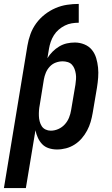

<svg xmlns="http://www.w3.org/2000/svg" viewBox="-51 -755 571 980"><path d="M-31 205 89 -522Q94 -552 104.5 -581Q115 -610 133.5 -635.5Q152 -661 177.5 -681Q203 -701 232 -713.5Q261 -726 291 -730.5Q321 -735 351 -735V-639Q333 -639 315 -636Q297 -633 280 -624.5Q263 -616 248.5 -603.5Q234 -591 224 -575Q214 -559 208 -541.5Q202 -524 199 -506L191 -458Q202 -476 217.5 -491.5Q233 -507 251.5 -518Q270 -529 290 -533.5Q310 -538 331 -538Q356 -538 379.5 -528.5Q403 -519 418 -500.5Q433 -482 440 -458.5Q447 -435 449.5 -410Q452 -385 450 -359Q448 -333 444 -308L422 -178Q418 -155 411.5 -132.5Q405 -110 393.5 -88.5Q382 -67 366 -48.5Q350 -30 329.5 -17Q309 -4 286 2Q263 8 240 8Q218 8 198 1.5Q178 -5 164.5 -19Q151 -33 142.5 -51.5Q134 -70 130 -90L81 205ZM208 -88Q228 -88 247 -96.5Q266 -105 280 -120.5Q294 -136 301.5 -155Q309 -174 312 -193L334 -323Q336 -337 337 -350.5Q338 -364 336 -377.5Q334 -391 329.5 -403Q325 -415 316.5 -424.5Q308 -434 295 -438Q282 -442 269 -442Q251 -442 233.5 -435.5Q216 -429 203 -415Q190 -401 183 -384Q176 -367 173 -350L152 -220Q149 -205 148 -191Q147 -177 147.5 -163Q148 -149 151.5 -135.5Q155 -122 162 -111Q169 -100 181.5 -94Q194 -88 208 -88Z"/></svg>

Font: Iosevka Curly Oblique
Style: Bold
Weight: 700
Italic angle: -9°
Monospace: yes
Designer: Belleve Invis
Foundry: Belleve Invis
Version: Version 11.1.0; ttfautohint (v1.8.3)